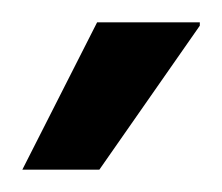

<svg xmlns="http://www.w3.org/2000/svg" viewBox="-20 -743 199 172"><path d="M0 -591 67 -723H159V-720L69 -591Z"/></svg>

Font: Archivo Condensed Medium
Style: Regular
Weight: 500
Width: 3
Designer: Hector Gatti
Foundry: Omnibus-Type
Version: Version 2.001